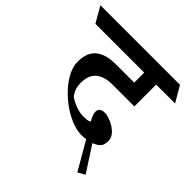

<svg xmlns="http://www.w3.org/2000/svg" viewBox="-242 -812 1035 1035"><g transform="rotate(45 275.5 -294.5)"><path d="M370.1 -613.3 461.4 -612.8V-400.9H295.9Q234.4 -400.9 200.7 -373.5Q167 -346.2 167 -287.1Q167 -257.8 175.8 -237.3Q184.6 -216.8 192.4 -208.5Q199.7 -201.2 218.5 -191.7Q237.3 -182.1 260.5 -175Q283.7 -168 303.7 -168Q317.9 -168 330.3 -169.2Q342.8 -170.4 353.5 -176.8Q345.7 -189.5 339.4 -204.3Q333 -219.2 333 -232.4Q333 -246.1 342 -255.4Q351.1 -264.6 373.5 -264.6Q393.6 -264.6 422.1 -252.4Q450.7 -240.2 472.7 -218.8Q494.6 -197.3 494.6 -168.9Q494.6 -139.6 481 -125.5Q467.3 -111.3 441.4 -101.1L536.1 45.4L495.6 67.9L402.8 -92.3Q395 -90.8 386.7 -90.3Q378.4 -89.8 369.6 -89.8Q320.3 -89.8 262.7 -119.6Q205.1 -149.4 158.2 -196.3Q121.1 -232.9 97.9 -274.2Q74.7 -315.4 74.7 -355.5Q74.7 -426.8 115.2 -459Q155.8 -491.2 228 -491.2H370.1ZM403.8 -657.2 456.1 -567.4H-2L-53.7 -657.2ZM553.2 -657.2 605.5 -567.4H156.2L104.5 -657.2Z"/></g></svg>

Font: Annapurna SIL
Style: Bold
Weight: 700
Designer: Peter Martin, Annie Olsen
Foundry: SIL International
Version: Version 2.000